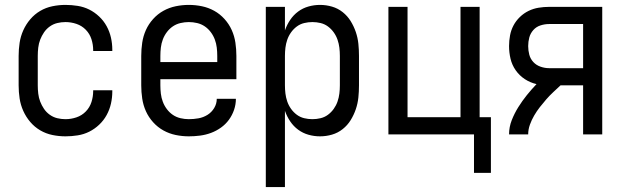

<svg xmlns="http://www.w3.org/2000/svg" viewBox="-20 -548 2540 783"><path d="M247 8Q220 8 193.5 2.5Q167 -3 144 -16.5Q121 -30 103.5 -50.5Q86 -71 75 -95.5Q64 -120 60 -146.5Q56 -173 56 -200V-320Q56 -347 60 -373.5Q64 -400 75 -424.5Q86 -449 103.5 -469.5Q121 -490 144 -503.5Q167 -517 193.5 -522.5Q220 -528 247 -528Q272 -528 297 -524Q322 -520 344 -509Q366 -498 384.5 -480.5Q403 -463 415 -441Q427 -419 432.5 -394.5Q438 -370 438 -345V-340H360V-343Q360 -366 353 -388Q346 -410 330 -426.5Q314 -443 292 -450.5Q270 -458 247 -458Q230 -458 213.5 -454Q197 -450 183 -440Q169 -430 159.5 -416Q150 -402 144 -386.5Q138 -371 136 -354Q134 -337 134 -320V-200Q134 -183 136 -166Q138 -149 144 -133.5Q150 -118 159.5 -104Q169 -90 183 -80Q197 -70 213.5 -66Q230 -62 247 -62Q270 -62 292 -69.5Q314 -77 330 -93.5Q346 -110 353 -132Q360 -154 360 -177V-180H438V-175Q438 -150 432.5 -125.5Q427 -101 415 -79Q403 -57 384.5 -39.5Q366 -22 344 -11Q322 0 297 4Q272 8 247 8Z M750 8Q723 8 696.5 2.5Q670 -3 646.5 -16Q623 -29 604.5 -49.5Q586 -70 575 -94.5Q564 -119 560 -146Q556 -173 556 -200V-320Q556 -347 560 -374Q564 -401 575 -425.5Q586 -450 604.5 -470.5Q623 -491 646.5 -504Q670 -517 696.5 -522.5Q723 -528 750 -528Q777 -528 803.5 -522.5Q830 -517 853.5 -504Q877 -491 895.5 -470.5Q914 -450 925 -425.5Q936 -401 940 -374Q944 -347 944 -320V-225H634V-200Q634 -183 636 -166Q638 -149 644 -133Q650 -117 660.5 -103Q671 -89 685 -79.5Q699 -70 716 -66Q733 -62 750 -62Q770 -62 789.5 -65.5Q809 -69 826 -79.5Q843 -90 853.5 -107.5Q864 -125 864 -145H942Q942 -122 934.5 -100Q927 -78 913.5 -59.5Q900 -41 881 -27.5Q862 -14 840.5 -6Q819 2 796 5Q773 8 750 8ZM866 -295V-320Q866 -337 864 -354Q862 -371 856 -387Q850 -403 839.5 -417Q829 -431 815 -440.5Q801 -450 784 -454Q767 -458 750 -458Q733 -458 716 -454Q699 -450 685 -440.5Q671 -431 660.5 -417Q650 -403 644 -387Q638 -371 636 -354Q634 -337 634 -320V-295Z M1064 215V-520H1142V-424Q1150 -447 1163.5 -467Q1177 -487 1196 -501Q1215 -515 1238 -521.5Q1261 -528 1285 -528Q1310 -528 1334 -521Q1358 -514 1377.5 -498.5Q1397 -483 1410 -462Q1423 -441 1431 -417.5Q1439 -394 1441.5 -369.5Q1444 -345 1444 -320V-200Q1444 -175 1441.5 -150.5Q1439 -126 1431 -102.5Q1423 -79 1410 -58Q1397 -37 1377.5 -21.5Q1358 -6 1334 1Q1310 8 1285 8Q1261 8 1238 1.5Q1215 -5 1196 -19Q1177 -33 1163.5 -53Q1150 -73 1142 -96V215ZM1254 -62Q1271 -62 1287.5 -66Q1304 -70 1317.5 -80Q1331 -90 1341 -104Q1351 -118 1356.5 -134Q1362 -150 1364 -166.5Q1366 -183 1366 -200V-320Q1366 -337 1364 -353.5Q1362 -370 1356.5 -386Q1351 -402 1341 -416Q1331 -430 1317.5 -440Q1304 -450 1287.5 -454Q1271 -458 1254 -458Q1237 -458 1220.5 -454Q1204 -450 1190.5 -440Q1177 -430 1167 -416Q1157 -402 1151.5 -386Q1146 -370 1144 -353.5Q1142 -337 1142 -320V-200Q1142 -183 1144 -166.5Q1146 -150 1151.5 -134Q1157 -118 1167 -104Q1177 -90 1190.5 -80Q1204 -70 1220.5 -66Q1237 -62 1254 -62Z M1913 157V0H1564V-520H1642V-70H1858V-520H1936V-70H1982V157Z M2056 0Q2056 -30 2067 -58Q2078 -86 2094 -111.5Q2110 -137 2128.5 -160Q2147 -183 2168 -205Q2142 -211 2120 -225.5Q2098 -240 2083 -261.5Q2068 -283 2062 -308.5Q2056 -334 2056 -360Q2056 -382 2060 -403.5Q2064 -425 2074 -444Q2084 -463 2100 -478.5Q2116 -494 2135.5 -503.5Q2155 -513 2176.5 -516.5Q2198 -520 2219 -520H2436V0H2358V-200H2266Q2251 -186 2236 -172Q2221 -158 2207.5 -142.5Q2194 -127 2181.5 -111Q2169 -95 2158.5 -77Q2148 -59 2141 -39.5Q2134 -20 2134 0ZM2358 -270V-450H2219Q2202 -450 2184.5 -444.5Q2167 -439 2155 -425.5Q2143 -412 2138.5 -395Q2134 -378 2134 -360Q2134 -342 2138.5 -325Q2143 -308 2155 -295Q2167 -282 2184.5 -276Q2202 -270 2219 -270Z"/></svg>

Font: Iosevka Term Curly
Style: Regular
Weight: 400
Designer: Belleve Invis
Foundry: Belleve Invis
Version: Version 32.3.0